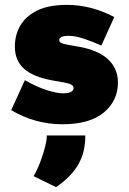

<svg xmlns="http://www.w3.org/2000/svg" viewBox="-20 -500 530 788"><path d="M235 10Q180 10 127.5 -4.5Q75 -19 26 -48L82 -171Q131 -143 172.5 -130Q214 -117 238 -117Q261 -117 271.5 -123Q282 -129 282 -138Q282 -147 272.5 -152.5Q263 -158 240 -162L195 -170Q117 -184 79 -217.5Q41 -251 41 -309Q41 -356 63 -394.5Q85 -433 132 -456.5Q179 -480 255 -480Q306 -480 355 -467Q404 -454 449 -430L396 -313Q363 -328 326 -340.5Q289 -353 262 -353Q243 -353 233 -348.5Q223 -344 223 -335Q223 -329 230 -324.5Q237 -320 260 -316L305 -308Q383 -294 423.5 -256.5Q464 -219 464 -161Q464 -87 406.5 -38.5Q349 10 235 10ZM210 268 118 223Q134 195 146 163Q158 131 165 103Q172 75 172 60V56H330V60Q330 125 301 175.5Q272 226 210 268Z"/></svg>

Font: Gantari Black
Style: Regular
Weight: 900
Version: Version 1.000